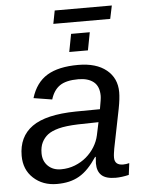

<svg xmlns="http://www.w3.org/2000/svg" viewBox="-56 -846 668 901"><g transform="rotate(-5 278.0 -396.0)"><path d="M453 5Q407 5 386.5 -14Q366 -33 366 -70L368 -101H365Q345 -71 324.5 -49.5Q304 -28 281.5 -15Q259 -2 233 4Q207 10 176 10Q109 10 65 -31Q22 -71 22 -136Q22 -226 87 -272.5Q152 -319 293 -321L407 -322Q416 -370 416 -384Q416 -429 390 -450Q364 -471 318 -471Q260 -471 230.5 -450.5Q201 -430 188 -387L101 -401Q123 -473 176.5 -505.5Q230 -538 323 -538Q408 -538 456 -499Q504 -460 504 -394Q504 -363 495 -317L458 -133Q456 -121 454.5 -110.5Q453 -100 453 -90Q453 -54 493 -54Q507 -54 522 -58L515 -3Q481 5 453 5ZM395 -262 298 -260Q240 -258 206.5 -249Q173 -240 155 -226Q137 -212 126.5 -191Q116 -170 116 -140Q116 -103 139.5 -80Q163 -57 201 -57Q236 -57 266.5 -69Q297 -81 320.5 -101Q344 -121 360 -147Q376 -173 382 -201ZM287 -602 303 -686H391L375 -602ZM492 -740H224L236 -802H505Z"/></g></svg>

Font: Libra Sans Modern
Style: Italic
Weight: 400
Italic angle: -12°
Foundry: Stefan Peev, Context Ltd
Version: Version 1.000